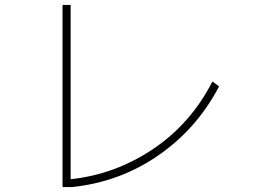

<svg xmlns="http://www.w3.org/2000/svg" viewBox="-20 -778 1040 780"><path d="M234 -18V-758H267V-50Q447 -69 601 -172Q755 -275 843 -447L870 -427Q780 -255 623 -146.5Q466 -38 272 -18Z"/></svg>

Font: IBM Plex Sans JP ExtraLight
Style: Regular
Weight: 200
Designer: Mike Abbink; Paul van der Laan; Pieter van Rosmalen; Wujin Sim; Yejin Wi; Jinhee Kim; Boomi Park; Yona Kim; Kichan Ma
Foundry: Sandoll Inc.
Version: Version 1.001